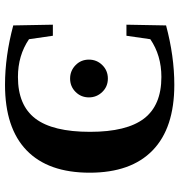

<svg xmlns="http://www.w3.org/2000/svg" viewBox="5 -707 712 762"><g transform="rotate(-90 361.0 -326.0)"><path d="M218.8 -324.7Q218.8 -179.2 271.5 -110.4Q324.2 -41.5 436.5 -41.5Q522 -41.5 586.4 -85.4L600.1 -180.2H644L641.1 -22.9Q519 9.8 405.3 9.8Q233.9 9.8 145.3 -76.2Q56.6 -162.1 56.6 -326.2Q56.6 -490.7 145.3 -576.4Q233.9 -662.1 405.3 -662.1Q519 -662.1 641.1 -629.4L644 -472.2H600.1L586.4 -566.9Q522 -610.8 436.5 -610.8Q324.2 -610.8 271.5 -541.7Q218.8 -472.7 218.8 -324.7ZM505.4 -329.1Q505.4 -297.9 483.6 -275.9Q461.9 -253.9 430.2 -253.9Q398.4 -253.9 377 -276.1Q355.5 -298.3 355.5 -329.1Q355.5 -360.4 377.2 -382.1Q398.9 -403.8 430.2 -403.8Q460.9 -403.8 483.2 -382.3Q505.4 -360.8 505.4 -329.1Z"/></g></svg>

Font: Tinos
Style: Bold
Weight: 700
Designer: Steve Matteson
Foundry: Monotype Imaging Inc.
Version: Version 1.23